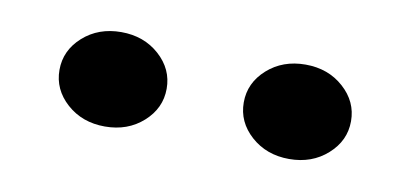

<svg xmlns="http://www.w3.org/2000/svg" viewBox="-31 -796 556 260"><g transform="rotate(10 247.5 -666.0)"><path d="M46.4 -666.5Q46.4 -693.4 67.6 -712.4Q88.9 -731.4 120.1 -731.4Q151.4 -731.4 172.6 -712.4Q193.8 -693.4 193.8 -666.5Q193.8 -639.6 172.6 -620.6Q151.4 -601.6 120.1 -601.6Q88.9 -601.6 67.6 -620.6Q46.4 -639.6 46.4 -666.5ZM299.8 -666.5Q299.8 -693.4 321 -712.4Q342.3 -731.4 373.5 -731.4Q404.8 -731.4 426 -712.4Q447.3 -693.4 447.3 -666.5Q447.3 -639.6 426 -620.6Q404.8 -601.6 373.5 -601.6Q342.3 -601.6 321 -620.6Q299.8 -639.6 299.8 -666.5Z"/></g></svg>

Font: Sadagaat-English
Style: Regular
Weight: 900
Designer: Ahmed alsheikh
Foundry: Ahmed alsheikh Design
Version: Version 2.137;January 17, 2018;FontCreator 11.0.0.2408 64-bi